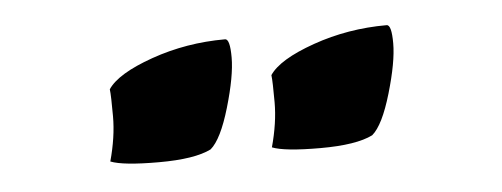

<svg xmlns="http://www.w3.org/2000/svg" viewBox="-27 -762 607 232"><g transform="rotate(-5 276.5 -646.5)"><path d="M222 -586Q202 -576 158.5 -576Q115 -576 100 -582Q108 -611 108 -636Q108 -661 107 -669Q119 -687 161.5 -702Q204 -717 251 -717Q257 -717 257 -694.5Q257 -672 246 -634.5Q235 -597 222 -586ZM418 -586Q398 -576 354.5 -576Q311 -576 296 -582Q304 -611 304 -636Q304 -661 303 -669Q315 -687 357.5 -702Q400 -717 447 -717Q453 -717 453 -694.5Q453 -672 442 -634.5Q431 -597 418 -586Z"/></g></svg>

Font: Clara
Style: Regular
Weight: 400
Designer: Proyecto DEMO
Foundry: Proyecto DEMO
Version: Version 1.002